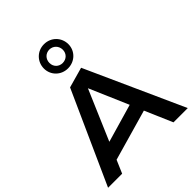

<svg xmlns="http://www.w3.org/2000/svg" viewBox="-272 -1141 1293 1293"><g transform="rotate(-45 374.5 -494.5)"><path d="M373 -759C440 -759 490 -810 490 -873C490 -937 440 -989 373 -989C307 -989 257 -937 257 -873C257 -810 307 -759 373 -759ZM373 -938C409 -938 437 -910 437 -873C437 -837 410 -810 373 -810C337 -810 310 -837 310 -873C310 -911 338 -938 373 -938ZM-5 0H129L169 -93L533 -197L618 0H754L438 -700L292 -659ZM220 -213 373 -570 493 -292Z"/></g></svg>

Font: Talent
Style: Bold
Weight: 600
Designer: Mike Powis
Version: Version 1.001;hotconv 1.0.109;makeotfexe 2.5.65596